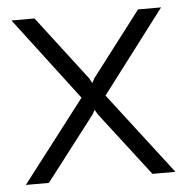

<svg xmlns="http://www.w3.org/2000/svg" viewBox="-43 -564 591 606"><g transform="rotate(-5 252.0 -260.5)"><path d="M15 -521H88L244 -317L252 -302L260 -317L416 -521H489L290 -259L489 0H416L260 -203L252 -217L244 -203L88 0H15L214 -259Z"/></g></svg>

Font: Raleway
Style: Regular
Weight: 400
Designer: Matt McInerney, Pablo Impallari, Rodrigo Fuenzalida
Foundry: Matt McInerney, Pablo Impallari, Rodrigo Fuenzalida
Version: Version 1.000;PS 001.001;hotconv 1.0.56; ttfautohint (v1.5)